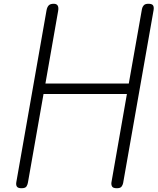

<svg xmlns="http://www.w3.org/2000/svg" viewBox="-20 -999 836 1019"><path d="M94 0Q76 0 70 -8.2Q64 -16.5 66.5 -31.5L227 -944.5Q230 -961 238.2 -970Q246.5 -979 265 -979Q280.5 -979 286.2 -969.2Q292 -959.5 288.5 -940.5L221 -555.5H663.5L733.5 -951.5Q735.5 -962.5 743 -970.8Q750.5 -979 767.5 -979Q786.5 -979 792.2 -970.5Q798 -962 795 -944.5L633.5 -27.5Q631.5 -17 625 -8.5Q618.5 0 600 0Q579.5 0 574.5 -9.8Q569.5 -19.5 571.5 -31.5L653.5 -500H211L128.5 -31.5Q127 -20.5 121 -10.2Q115 0 94 0Z"/></svg>

Font: Edu QLD Hand
Style: Regular
Weight: 400
Designer: Tina and Corey Anderson, Eben Sorkin
Foundry: Sorkin Type Co.
Version: Version 2.000